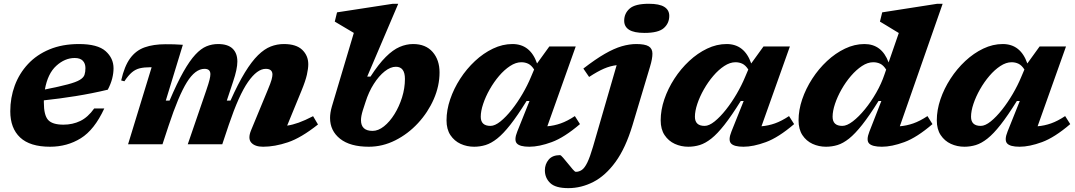

<svg xmlns="http://www.w3.org/2000/svg" viewBox="-20 -765 5701 1018"><path d="M533 -190Q480.5 -76.5 408.2 -31.8Q336 13 245.5 13Q139 13 86.8 -36Q34.5 -85 34.5 -175Q34.5 -247 58.2 -311.2Q82 -375.5 128.2 -425.2Q174.5 -475 242.5 -503.2Q310.5 -531.5 398.5 -531.5Q497.5 -531.5 539.8 -494Q582 -456.5 582 -403Q582 -377 574.8 -348.5Q567.5 -320 551.5 -289.5Q468.5 -269.5 381.2 -255.5Q294 -241.5 212.5 -233Q212.5 -227.5 212.5 -221.5Q212.5 -154.5 235 -129.2Q257.5 -104 316.5 -104Q365 -104 405.5 -123.5Q446 -143 479.5 -190ZM376 -457.5Q324 -457.5 278.5 -416.2Q233 -375 218 -290.5Q296 -306 339.8 -317.8Q383.5 -329.5 403.2 -341.5Q423 -353.5 428 -368.2Q433 -383 433 -404Q433 -428.5 419 -443Q405 -457.5 376 -457.5Z M1666 -105Q1576.5 -34 1506.5 -10.5Q1436.5 13 1375 13Q1331.5 13 1312.2 -8.8Q1293 -30.5 1311.5 -75L1399 -286.5Q1415 -324.5 1419.8 -342.2Q1424.5 -360 1424.5 -369.5Q1424.5 -400 1389 -400Q1343.5 -400 1295 -330.5Q1246.5 -261 1193 -103L1158.5 0H975.5L1073.5 -285.5Q1087 -325 1091.2 -343Q1095.5 -361 1095.5 -371.5Q1095.5 -400 1064.5 -400Q1015 -400 970.8 -328.8Q926.5 -257.5 874 -98.5L841.5 0H659L784 -408.5H777.5Q744.5 -408.5 721.5 -403Q698.5 -397.5 679.5 -381.5Q660.5 -365.5 639.5 -334L622.5 -338.5Q639.5 -414 670 -455.8Q700.5 -497.5 747 -514Q793.5 -530.5 858 -530.5Q884.5 -530.5 902.8 -530Q921 -529.5 949.5 -527.5L859 -231.5H879Q919 -325.5 952.5 -384.5Q986 -443.5 1015.8 -475.5Q1045.5 -507.5 1074.8 -519.5Q1104 -531.5 1136 -531.5Q1188 -531.5 1213.2 -507.2Q1238.5 -483 1238.5 -438.5Q1238.5 -399 1216 -332.5L1182.5 -231.5H1202Q1242.5 -322 1278.5 -380.8Q1314.5 -439.5 1348.2 -472.5Q1382 -505.5 1415.5 -518.5Q1449 -531.5 1485 -531.5Q1550.5 -531.5 1582.5 -500.8Q1614.5 -470 1614.5 -424.5Q1614.5 -401.5 1607.2 -369Q1600 -336.5 1578.5 -284L1502.5 -99Q1531 -103 1563.8 -114.8Q1596.5 -126.5 1640 -149Z M1856 -590.5Q1846.5 -596.5 1828 -607.2Q1809.5 -618 1789.5 -630Q1769.5 -642 1755 -650.5L1767 -699.5L2063 -745H2091.5L1927 -359H1944.5Q1987.5 -425.5 2025.5 -463.2Q2063.5 -501 2099 -516.2Q2134.5 -531.5 2170.5 -531.5Q2237 -531.5 2273.8 -489.5Q2310.5 -447.5 2310.5 -381Q2310.5 -309.5 2279.8 -239.2Q2249 -169 2196.2 -112Q2143.5 -55 2076 -21Q2008.5 13 1935.5 13Q1836.5 13 1783.2 -29.2Q1730 -71.5 1730 -139.5Q1730 -167 1739.5 -200ZM1903.5 -179.5Q1894 -148.5 1894 -128Q1894 -71 1955.5 -71Q1985.5 -71 2016 -95.2Q2046.5 -119.5 2071.5 -159.8Q2096.5 -200 2111.8 -248.8Q2127 -297.5 2127 -346.5Q2127 -411 2079 -411Q2050.5 -411 2019.8 -386.8Q1989 -362.5 1962 -320.2Q1935 -278 1918 -224Z M2723 -68.5 2787.5 -229.5H2772Q2723.5 -151.5 2685.8 -103.5Q2648 -55.5 2616 -30.2Q2584 -5 2554.5 4Q2525 13 2494 13Q2455.5 13 2422.2 -2.2Q2389 -17.5 2368.2 -48.5Q2347.5 -79.5 2347.5 -127Q2347.5 -181.5 2366.8 -238.2Q2386 -295 2420 -347.5Q2454 -400 2498.5 -441.5Q2543 -483 2593.8 -507.2Q2644.5 -531.5 2697 -531.5Q2792 -531.5 2827.5 -428.5L2892.5 -518.5H3032.5L2882 -95.5Q2918.5 -98.5 2953.2 -110.8Q2988 -123 3028 -149.5L3055 -107Q2972 -36 2905.2 -11.5Q2838.5 13 2786.5 13Q2735.5 13 2720 -5Q2704.5 -23 2723 -68.5ZM2529 -146Q2529 -97.5 2580.5 -97.5Q2604 -97.5 2633.5 -121.2Q2663 -145 2693.5 -183.5Q2724 -222 2750.5 -267.5Q2777 -313 2795 -356.5L2812 -396.5Q2797.5 -419 2780.8 -427Q2764 -435 2744 -435Q2715 -435 2684.5 -415Q2654 -395 2626.2 -362.5Q2598.5 -330 2576.5 -291.2Q2554.5 -252.5 2541.8 -214.2Q2529 -176 2529 -146Z M3289.5 -655Q3289.5 -694 3318.5 -719.5Q3347.5 -745 3420 -745Q3476 -745 3502.2 -728.5Q3528.5 -712 3528.5 -681Q3528.5 -641.5 3499.5 -616Q3470.5 -590.5 3397.5 -590.5Q3342 -590.5 3315.8 -607Q3289.5 -623.5 3289.5 -655ZM3333.5 -101Q3297 20 3243.8 93.2Q3190.5 166.5 3126.2 199.5Q3062 232.5 2993.5 232.5Q2925 232.5 2897 205.2Q2869 178 2869 138Q2869 105.5 2889 81.5Q2909 57.5 2949 57.5Q2954 57.5 2965.8 71.5Q2977.5 85.5 2992 103Q3006 120.5 3017 133.2Q3028 146 3033 146Q3050.5 146 3065.2 135.8Q3080 125.5 3094 96.8Q3108 68 3124 13.5L3249.5 -419.5Q3216 -415.5 3182.2 -401Q3148.5 -386.5 3103.5 -357L3073 -401.5Q3137 -451 3186.5 -479.5Q3236 -508 3276.8 -519.8Q3317.5 -531.5 3353.5 -531.5Q3399.5 -531.5 3419.2 -519.5Q3439 -507.5 3439.2 -481Q3439.5 -454.5 3426.5 -411.5Z M3858.5 -68.5 3923 -229.5H3907.5Q3859 -151.5 3821.2 -103.5Q3783.5 -55.5 3751.5 -30.2Q3719.5 -5 3690 4Q3660.5 13 3629.5 13Q3591 13 3557.8 -2.2Q3524.5 -17.5 3503.8 -48.5Q3483 -79.5 3483 -127Q3483 -181.5 3502.2 -238.2Q3521.5 -295 3555.5 -347.5Q3589.5 -400 3634 -441.5Q3678.5 -483 3729.2 -507.2Q3780 -531.5 3832.5 -531.5Q3927.5 -531.5 3963 -428.5L4028 -518.5H4168L4017.5 -95.5Q4054 -98.5 4088.8 -110.8Q4123.5 -123 4163.5 -149.5L4190.5 -107Q4107.5 -36 4040.8 -11.5Q3974 13 3922 13Q3871 13 3855.5 -5Q3840 -23 3858.5 -68.5ZM3664.5 -146Q3664.5 -97.5 3716 -97.5Q3739.5 -97.5 3769 -121.2Q3798.5 -145 3829 -183.5Q3859.5 -222 3886 -267.5Q3912.5 -313 3930.5 -356.5L3947.5 -396.5Q3933 -419 3916.2 -427Q3899.5 -435 3879.5 -435Q3850.5 -435 3820 -415Q3789.5 -395 3761.8 -362.5Q3734 -330 3712 -291.2Q3690 -252.5 3677.2 -214.2Q3664.5 -176 3664.5 -146Z M4924 -107Q4841.5 -36 4774.8 -11.5Q4708 13 4656 13Q4605 13 4588.2 -4.2Q4571.5 -21.5 4589.5 -67L4653 -229.5H4638Q4589.5 -151.5 4551.5 -103.5Q4513.5 -55.5 4481.8 -30.2Q4450 -5 4420.5 4Q4391 13 4359.5 13Q4321.5 13 4288.2 -2.2Q4255 -17.5 4234.5 -48.5Q4214 -79.5 4214 -127Q4214 -181.5 4233.2 -238.2Q4252.5 -295 4286.5 -347.5Q4320.5 -400 4365 -441.5Q4409.5 -483 4460.2 -507.2Q4511 -531.5 4563.5 -531.5Q4655.5 -531.5 4691.5 -434L4745.5 -590Q4736.5 -595.5 4718.2 -606.5Q4700 -617.5 4680 -629.8Q4660 -642 4645.5 -650.5L4657.5 -699.5L4949.5 -745H4978L4751 -95.5Q4787.5 -98.5 4822.5 -110.8Q4857.5 -123 4897.5 -149.5ZM4394.5 -146Q4394.5 -97.5 4446 -97.5Q4470.5 -97.5 4502 -121.8Q4533.5 -146 4566 -185.8Q4598.5 -225.5 4626 -273.8Q4653.5 -322 4669.5 -370L4678.5 -396Q4664 -419 4647 -427Q4630 -435 4610 -435Q4580.5 -435 4550.2 -415Q4520 -395 4492 -362.5Q4464 -330 4442 -291.2Q4420 -252.5 4407.2 -214.2Q4394.5 -176 4394.5 -146Z M5322.5 -68.5 5387 -229.5H5371.5Q5323 -151.5 5285.2 -103.5Q5247.5 -55.5 5215.5 -30.2Q5183.5 -5 5154 4Q5124.5 13 5093.5 13Q5055 13 5021.8 -2.2Q4988.5 -17.5 4967.8 -48.5Q4947 -79.5 4947 -127Q4947 -181.5 4966.2 -238.2Q4985.5 -295 5019.5 -347.5Q5053.5 -400 5098 -441.5Q5142.5 -483 5193.2 -507.2Q5244 -531.5 5296.5 -531.5Q5391.5 -531.5 5427 -428.5L5492 -518.5H5632L5481.5 -95.5Q5518 -98.5 5552.8 -110.8Q5587.5 -123 5627.5 -149.5L5654.5 -107Q5571.5 -36 5504.8 -11.5Q5438 13 5386 13Q5335 13 5319.5 -5Q5304 -23 5322.5 -68.5ZM5128.5 -146Q5128.5 -97.5 5180 -97.5Q5203.5 -97.5 5233 -121.2Q5262.5 -145 5293 -183.5Q5323.5 -222 5350 -267.5Q5376.5 -313 5394.5 -356.5L5411.5 -396.5Q5397 -419 5380.2 -427Q5363.5 -435 5343.5 -435Q5314.5 -435 5284 -415Q5253.5 -395 5225.8 -362.5Q5198 -330 5176 -291.2Q5154 -252.5 5141.2 -214.2Q5128.5 -176 5128.5 -146Z"/></svg>

Font: Newsreader Caption
Style: Bold Italic
Weight: 700
Italic angle: -17°
Designer: Hugues Gentile
Foundry: Production Type
Version: Version 1.001